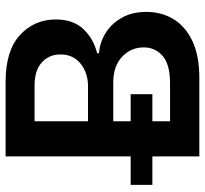

<svg xmlns="http://www.w3.org/2000/svg" viewBox="-44 -724 768 721"><g transform="rotate(-90 340.5 -364.0)"><path d="M113.3 0V-727.5H392.6Q510.3 -727.5 568.8 -673.6Q627.4 -619.6 627.4 -539.1Q627.4 -472.7 590.6 -434.6Q553.7 -396.5 500.5 -383.8V-376.5Q539.1 -374.5 574.7 -353Q610.4 -331.5 633.1 -292.5Q655.8 -253.4 655.8 -198.2Q655.8 -141.6 628.4 -96.7Q601.1 -51.8 546.1 -25.9Q491.2 0 408.2 0ZM245.1 -418H376Q426.8 -418 461.4 -445.8Q496.1 -473.6 496.1 -521.5Q496.1 -564 466.3 -591.3Q436.5 -618.7 378.9 -618.7H245.1ZM245.1 -109.9H386.7Q458.5 -109.9 490.5 -137.7Q522.5 -165.5 522.5 -208.5Q522.5 -257.3 487.1 -290.3Q451.7 -323.2 391.1 -323.2H245.1ZM6.3 -176.3V-257.8H346.7V-176.3Z"/></g></svg>

Font: Inter Tight SemiBold
Style: Regular
Weight: 600
Designer: Rasmus Andersson
Foundry: rsms
Version: Version 3.004; ttfautohint (v1.8.4.7-5d5b)